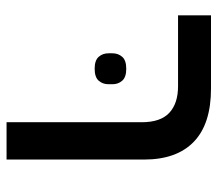

<svg xmlns="http://www.w3.org/2000/svg" viewBox="-58 -590 648 571"><g transform="rotate(90 265.5 -304.0)"><path d="M343 -402Q343 -458 315 -484Q287 -510 236 -510H25V-608H243Q348 -608 401 -557Q454 -506 454 -409V0H343ZM184 -262Q159 -262 148.5 -274Q138 -286 138 -303V-315Q138 -332 148.5 -344Q159 -356 184 -356Q209 -356 219.5 -344Q230 -332 230 -315V-303Q230 -286 219.5 -274Q209 -262 184 -262Z"/></g></svg>

Font: IBM Plex Sans Hebrew Medm
Style: Regular
Weight: 500
Designer: Mike Abbink, Paul van der Laan, Pieter van Rosmalen, Yanek Iontef
Foundry: Bold Monday
Version: Version 1.3